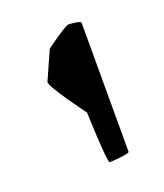

<svg xmlns="http://www.w3.org/2000/svg" viewBox="-71 -813 346 405"><g transform="rotate(-20 101.5 -610.5)"><path d="M44 -664C37 -658 100 -574 100 -574C100 -571 104 -459 109 -459C114 -459 154 -462 154 -466V-756C154 -760 132 -762 127 -762C121 -763 75 -730 72 -727Z"/></g></svg>

Font: Ampere
Style: SCExt
Weight: 400
Version: Version 1